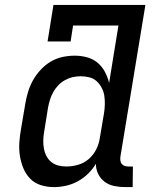

<svg xmlns="http://www.w3.org/2000/svg" viewBox="-20 -755 640 783"><path d="M200 8Q172 8 146.5 0Q121 -8 103 -26.5Q85 -45 75 -69.5Q65 -94 61 -120.5Q57 -147 59 -175Q61 -203 66 -231L83 -331Q87 -356 94.5 -380.5Q102 -405 114.5 -427.5Q127 -450 145.5 -470Q164 -490 186.5 -503.5Q209 -517 234.5 -522.5Q260 -528 285 -528Q310 -528 334.5 -521.5Q359 -515 377.5 -499.5Q396 -484 407.5 -462.5Q419 -441 425 -417L463 -651H278L268 -586H174L198 -735H573L471 -116Q470 -108 471 -100Q472 -92 476.5 -86.5Q481 -81 488.5 -78.5Q496 -76 504 -76H522L521 8H490Q467 8 445.5 3.5Q424 -1 407 -13.5Q390 -26 380.5 -45.5Q371 -65 371 -87Q358 -65 339 -46.5Q320 -28 297 -15.5Q274 -3 249 2.5Q224 8 200 8ZM251 -76Q274 -76 298.5 -83Q323 -90 342 -106.5Q361 -123 372.5 -146Q384 -169 387 -192L404 -292Q407 -310 407.5 -328.5Q408 -347 405.5 -364Q403 -381 395 -396.5Q387 -412 374.5 -423.5Q362 -435 345 -439.5Q328 -444 309 -444Q293 -444 277 -440.5Q261 -437 245.5 -428.5Q230 -420 218 -407.5Q206 -395 197.5 -380Q189 -365 184 -349Q179 -333 176 -317L160 -217Q157 -200 156.5 -183Q156 -166 159 -149.5Q162 -133 169.5 -118.5Q177 -104 189.5 -94Q202 -84 218 -80Q234 -76 251 -76Z"/></svg>

Font: Iosevka Etoile Medium
Style: Italic
Weight: 500
Italic angle: -9°
Designer: Belleve Invis
Foundry: Belleve Invis
Version: Version 22.1.2; ttfautohint (v1.8.4)